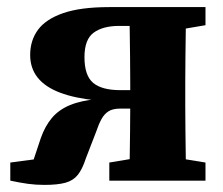

<svg xmlns="http://www.w3.org/2000/svg" viewBox="-20 -509 628 541"><path d="M288 -489H559V-438L459 -421L414 -436H316Q270 -436 244 -417Q218 -398 218 -348Q218 -296 242.5 -275.5Q267 -255 319 -255H410V-203H319Q298 -203 286 -195.5Q274 -188 266 -173.5Q258 -159 251 -138L222 -63Q212 -32 199 -16Q186 0 164 6Q142 12 105 12Q81 12 59 9Q37 6 9 0V-51L145 -69L60 -15L95 -120Q107 -154 126.5 -177Q146 -200 177.5 -213Q209 -226 256 -230L254 -226Q191 -232 149 -248Q107 -264 86 -290.5Q65 -317 65 -354Q65 -395 87 -425Q109 -455 158 -472Q207 -489 288 -489ZM344 0Q345 -26 345.5 -63Q346 -100 346.5 -140Q347 -180 347 -212V-271Q347 -306 346.5 -347Q346 -388 345.5 -426Q345 -464 344 -489H505Q504 -464 503.5 -426Q503 -388 502.5 -348.5Q502 -309 502 -276V-212Q502 -180 502.5 -140Q503 -100 503.5 -63Q504 -26 505 0ZM288 0V-51L384 -67H461L559 -51V0Z"/></svg>

Font: Source Serif 4 18pt
Style: Bold
Weight: 700
Designer: Frank Grießhammer
Foundry: Adobe Systems Incorporated
Version: Version 4.004;hotconv 1.0.116;makeotfexe 2.5.65601